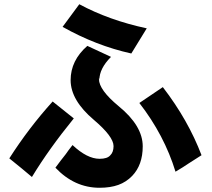

<svg xmlns="http://www.w3.org/2000/svg" viewBox="-20 -751 1002 908"><path d="M276 -624 355 -731Q496 -655 674 -617L601 -498Q434 -535 276 -624ZM291 -22Q301 -37 323 -65Q392 0 451 0Q487 0 501 -16Q517 -31 517 -60Q517 -105 424 -184Q314 -277 314 -372Q314 -465 393 -534L505 -482Q450 -427 450 -373Q450 -379 448 -383V-377Q448 -326 541 -249Q655 -156 655 -59Q655 29 605 81Q577 110 539.5 123.5Q502 137 451 137Q332 137 242 42Q267 8 291 -22ZM872 22Q860 30 844.5 40Q829 50 810 61Q757 -112 639 -264L676 -289Q742 -334 750 -339Q870 -183 933 -17Q920 -9 872 22ZM131 86 82 45 24 -2Q116 -146 229 -271L329 -191Q211 -46 131 86Z"/></svg>

Font: Gmarket Sans TTF Bold
Style: Regular
Weight: 700
Designer: Creative Director : Sungho Lee; Art Director : Kiwoong Choi; Project Manager : Sori Yang, Jongwook Yoon; Font Designer :
Foundry: Sandoll Inc.
Version: Version 1.000;hotconv 1.0.109;makeotfexe 2.5.65596